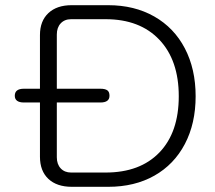

<svg xmlns="http://www.w3.org/2000/svg" viewBox="-20 -720 827 740"><path d="M134 -116V-325H72Q55 -325 46 -331.5Q37 -338 37 -351Q37 -378 72 -378H134V-585Q134 -639 166.5 -669.5Q199 -700 256 -700H397Q498 -700 574.5 -656.5Q651 -613 692.5 -533.5Q734 -454 734 -349Q734 -244 692.5 -165Q651 -86 575 -43Q499 0 397 0H257Q199 0 166.5 -30.5Q134 -61 134 -116ZM387 -55Q520 -55 594.5 -132.5Q669 -210 669 -349Q669 -488 594 -567Q519 -646 387 -646H254Q229 -646 214 -630Q199 -614 199 -587V-378H367Q385 -378 393.5 -372Q402 -366 402 -351Q402 -325 367 -325H199V-114Q199 -87 214 -71Q229 -55 254 -55Z"/></svg>

Font: Kodchasan Light
Style: Regular
Weight: 300
Version: Version 1.000; ttfautohint (v1.6)